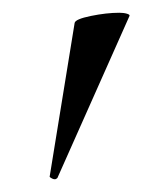

<svg xmlns="http://www.w3.org/2000/svg" viewBox="-20 -752 252 301"><path d="M66 -471Q63 -471 60 -473Q57 -475 58 -476L97 -716Q98 -722 122.5 -727Q147 -732 167 -732Q174 -732 179 -730.5Q184 -729 183 -727L70 -473Q68 -471 66 -471Z"/></svg>

Font: Cormorant Upright SemiBold
Style: Regular
Weight: 600
Designer: Christian Thalmann (Catharsis Fonts)
Foundry: Catharsis Fonts
Version: Version 3.302